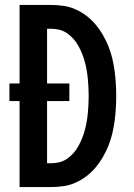

<svg xmlns="http://www.w3.org/2000/svg" viewBox="-20 -755 540 775"><path d="M59 0V-347H18V-418H59V-735H185Q210 -735 235.5 -731.5Q261 -728 284.5 -717.5Q308 -707 328.5 -691.5Q349 -676 365.5 -656.5Q382 -637 395 -614.5Q408 -592 417.5 -568.5Q427 -545 433 -520Q439 -495 442.5 -469.5Q446 -444 447.5 -418.5Q449 -393 449 -368Q449 -342 447.5 -316.5Q446 -291 442.5 -265.5Q439 -240 433 -215Q427 -190 417.5 -166.5Q408 -143 395 -120.5Q382 -98 365.5 -78.5Q349 -59 328.5 -43.5Q308 -28 284.5 -17.5Q261 -7 235.5 -3.5Q210 0 185 0ZM170 -96H185Q202 -96 219 -100Q236 -104 250.5 -114Q265 -124 276.5 -137Q288 -150 296.5 -165.5Q305 -181 311.5 -197Q318 -213 322.5 -230Q327 -247 330 -264Q333 -281 334.5 -298Q336 -315 337 -332.5Q338 -350 338 -368Q338 -385 337 -402.5Q336 -420 334.5 -437Q333 -454 330 -471Q327 -488 322.5 -505Q318 -522 311.5 -538Q305 -554 296.5 -569.5Q288 -585 276.5 -598Q265 -611 250.5 -621Q236 -631 219 -635Q202 -639 185 -639H170V-418H260V-347H170Z"/></svg>

Font: Iosevka Julsh Curly
Style: Bold
Weight: 700
Designer: Belleve Invis
Foundry: Belleve Invis
Version: Version 15.0.2; ttfautohint (v1.8.4)